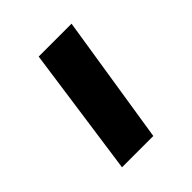

<svg xmlns="http://www.w3.org/2000/svg" viewBox="-92 -770 347 347"><g transform="rotate(-45 81.5 -596.0)"><path d="M24 -472 59 -720H143Q133 -657 123.5 -596Q114 -535 104 -472Z"/></g></svg>

Font: Josefin Slab
Style: Bold Italic
Weight: 700
Italic angle: -12°
Designer: Santiago Orozco
Foundry: Typemade
Version: Version 2.000